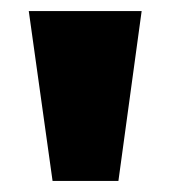

<svg xmlns="http://www.w3.org/2000/svg" viewBox="-20 -725 308 347"><path d="M75 -398 32 -705H236L194 -398Z"/></svg>

Font: Nunito Sans 12pt ExtraLight Black
Style: Regular
Weight: 900
Version: Version 3.101;gftools[0.9.27]